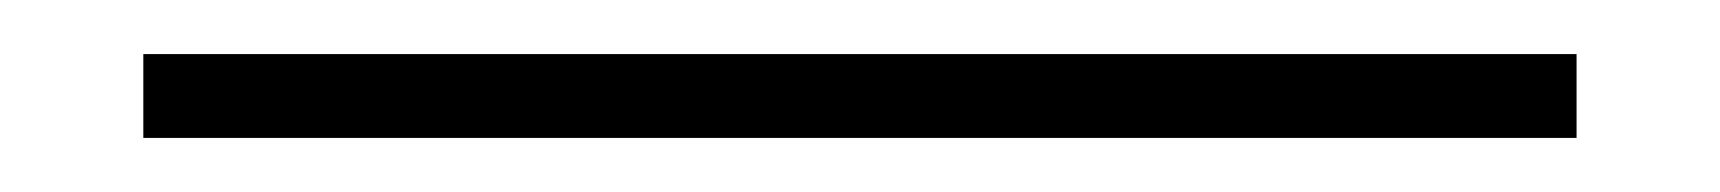

<svg xmlns="http://www.w3.org/2000/svg" viewBox="-20 103 636 71"><path d="M563 154H33V123H563Z"/></svg>

Font: IBM Plex Sans JP ExtraLight
Style: Regular
Weight: 200
Designer: Mike Abbink; Paul van der Laan; Pieter van Rosmalen; Wujin Sim; Yejin Wi; Jinhee Kim; Boomi Park; Yona Kim; Kichan Ma
Foundry: Sandoll Inc.
Version: Version 1.001